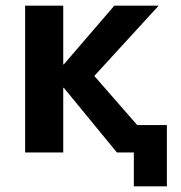

<svg xmlns="http://www.w3.org/2000/svg" viewBox="-20 -540 640 680"><path d="M206 -312 385 -520H542L314 -271L466 -97H571V120H454V0H447H394L206 -229H204V0H69V-520H204V-312Z"/></svg>

Font: Mplus 1p Bold
Style: Bold
Weight: 700
Version: Version 1.061